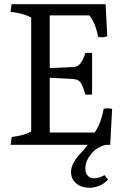

<svg xmlns="http://www.w3.org/2000/svg" viewBox="-20 -687 580 911"><path d="M385 111Q385 135 396.5 147Q408 159 427 159Q449 159 476 144L493 165Q476 184 452 194Q428 204 404 204Q367 204 342 183.5Q317 163 317 129Q317 91 357 46Q363 40 375.5 26Q388 12 396 0H30L36 -37Q62 -40 89.5 -47.5Q117 -55 128 -64V-604Q90 -624 30 -631L35 -667H481L489 -515Q476 -510 461 -510Q456 -510 446 -512Q433 -578 404 -614H216V-364L329 -369Q350 -370 363 -388Q376 -406 385 -436H417V-238H385Q373 -281 362 -296Q351 -311 326 -312L216 -318V-58H429Q459 -100 472 -171Q484 -173 491 -173Q496 -173 512 -171L503 0H483Q438 11 411.5 44.5Q385 78 385 111Z"/></svg>

Font: Caladea
Style: Regular
Weight: 400
Designer: Carolina Giovagnoli and Andres Torresi
Foundry: Carolina Giovagnoli & Andres Torresi
Version: Version 1.001